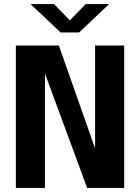

<svg xmlns="http://www.w3.org/2000/svg" viewBox="-20 -924 690 944"><path d="M58 0V-700H269.5L447.5 -194.5V-700H590.5V0H408.5L201 -562.5V0ZM130 -904H245.5L323.5 -824L401.5 -904H516.5L369 -764.5H278Z"/></svg>

Font: Trispace SemiBold
Style: Regular
Weight: 600
Designer: Tyler Finck
Foundry: Etcetera Type Company
Version: Version 1.210; ttfautohint (v1.8.3)